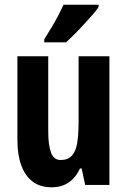

<svg xmlns="http://www.w3.org/2000/svg" viewBox="-20 -786 541 816"><path d="M445 -547V0H342L327 -70H320Q308 -44 290.5 -26Q273 -8 250.5 1Q228 10 199 10Q151 10 119 -14Q87 -38 70.5 -83Q54 -128 54 -191V-547H185V-229Q185 -168 197 -137Q209 -106 237 -106Q269 -106 286 -125Q303 -144 308.5 -180.5Q314 -217 314 -269V-547ZM399 -756Q390 -742 373.5 -723.5Q357 -705 337.5 -683.5Q318 -662 298 -642Q278 -622 261 -606H168V-619Q185 -646 200 -671Q215 -696 227.5 -720Q240 -744 250 -766H399Z"/></svg>

Font: Noto Sans Khmer ExtraCondensed
Style: Bold
Weight: 700
Width: 2
Designer: Danh Hong and the Monotype Design Team
Foundry: Monotype Imaging Inc.
Version: Version 2.004